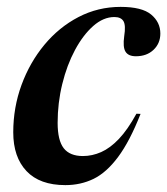

<svg xmlns="http://www.w3.org/2000/svg" viewBox="-20 -526 486 558"><path d="M312.5 -476.5Q280.5 -476.5 251 -450.5Q221.5 -424.5 198 -380.8Q174.5 -337 161 -282Q147.5 -227 147.5 -169Q147.5 -118 165.2 -95.2Q183 -72.5 221 -72.5Q248 -72.5 274 -84Q300 -95.5 325.5 -122.2Q351 -149 376.5 -195.5L388.5 -195Q357 -115 323.2 -69.8Q289.5 -24.5 252 -6.2Q214.5 12 170 12Q95.5 12 57 -28.8Q18.5 -69.5 18.5 -141.5Q18.5 -213.5 42.5 -279Q66.5 -344.5 109 -395.8Q151.5 -447 208.2 -476.5Q265 -506 330.5 -506Q392.5 -506 419.2 -483.8Q446 -461.5 446 -428.5Q446 -400 426.2 -381.2Q406.5 -362.5 375 -362.5Q353 -362.5 344.8 -375.8Q336.5 -389 341 -421Q346 -452.5 338.8 -464.5Q331.5 -476.5 312.5 -476.5Z"/></svg>

Font: Newsreader 60pt SemiBold
Style: Italic
Weight: 600
Italic angle: -17°
Designer: Hugues Gentile
Foundry: Production Type
Version: Version 1.003